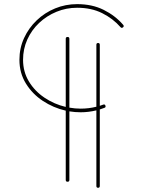

<svg xmlns="http://www.w3.org/2000/svg" viewBox="-20 -686 689 931"><path d="M307.6 -506.8Q316.4 -506.8 316.4 -498V-164.1Q343.8 -159.2 371.1 -159.2Q410.2 -159.2 447.3 -168.5V-468.8Q447.3 -477.5 455.6 -477.5Q463.9 -477.5 463.9 -468.8V-172.9Q472.2 -175.8 480.5 -178.7Q488.8 -181.6 491.2 -173.8Q494.1 -165.5 486.3 -163.1Q475.1 -158.7 463.9 -155.3V215.8Q463.9 224.6 455.6 224.6Q447.3 224.6 447.3 215.8V-150.9Q409.7 -141.6 371.1 -141.6Q343.8 -141.6 316.4 -146V186.5Q316.4 195.3 307.6 195.3Q298.8 195.3 298.8 186.5V-149.4Q238.8 -163.1 187.7 -196.8Q136.7 -230.5 105.5 -281.2Q74.2 -332 74.2 -396Q74.2 -452.6 96.7 -501.5Q119.1 -550.3 158 -587.4Q196.8 -624.5 247.3 -645.3Q297.9 -666 354 -666Q426.8 -666 482.7 -638.2Q538.6 -610.4 577.1 -565.9Q583 -559.1 576.7 -553.7Q569.8 -547.9 564.5 -554.2Q527.8 -596.2 475.3 -622.3Q422.9 -648.4 354 -648.4Q301.3 -648.4 253.9 -628.9Q206.5 -609.4 169.9 -575Q133.3 -540.5 112.5 -494.6Q91.8 -448.7 91.8 -396Q91.8 -337.9 120.1 -291Q148.4 -244.1 195.6 -212.4Q242.7 -180.7 298.8 -167.5V-498Q298.8 -506.8 307.6 -506.8Z"/></svg>

Font: Mikhak Thin
Style: Regular
Weight: 100
Designer: Amin Abedi
Version: Version 3.3